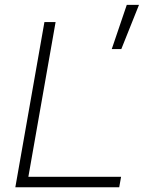

<svg xmlns="http://www.w3.org/2000/svg" viewBox="-20 -786 626 806"><path d="M44.4 0 166.5 -693.4H213.4L99.1 -43.9H488.3L480.5 0ZM449.2 -580.1 512.2 -765.6H563.5L489.3 -580.1Z"/></svg>

Font: CaskaydiaCove NFP ExtraLight
Style: Italic
Weight: 200
Italic angle: -10°
Designer: Aaron Bell
Foundry: Saja Typeworks
Version: Version 2111.001; VTT 6.35;Nerd Fonts 3.1.1